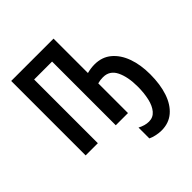

<svg xmlns="http://www.w3.org/2000/svg" viewBox="-250 -886 1302 1302"><g transform="rotate(-45 401.5 -234.5)"><path d="M473 -384Q510 -394 546 -394Q617 -394 666 -353Q715 -312 740.5 -241.5Q766 -171 766 -80Q766 17 741.5 90Q717 163 669 204Q621 245 551 245Q526 245 499 239Q472 233 454 224V120Q495 142 533 142Q573 142 598.5 112Q624 82 635.5 31.5Q647 -19 647 -80Q647 -173 618 -232.5Q589 -292 525 -292Q498 -292 473 -285V0H356V-611H184V0H67V-714H473Z"/></g></svg>

Font: Noto Sans ExtraCondensed SemiBold
Style: Regular
Weight: 600
Width: 2
Designer: Monotype Design Team
Foundry: Monotype Imaging Inc.
Version: Version 2.013; ttfautohint (v1.8.4.7-5d5b)